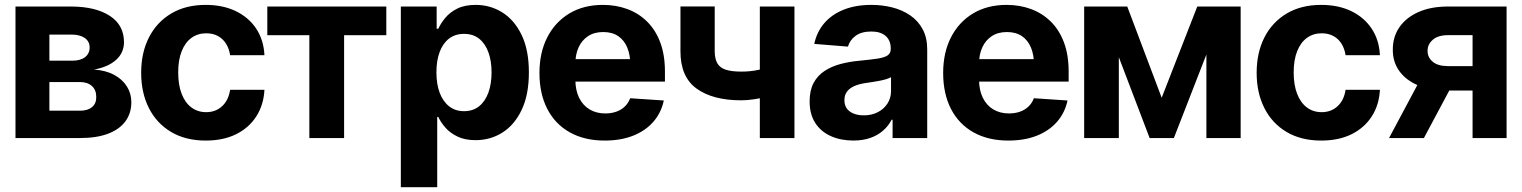

<svg xmlns="http://www.w3.org/2000/svg" viewBox="-20 -573 6318 797"><path d="M44.3 0V-545.9H276.4Q377.4 -545.4 436 -507.1Q494.6 -468.8 494.7 -398Q494.6 -353.8 461.7 -324.3Q428.8 -294.8 370.3 -284.2Q419.1 -281 453.7 -262.3Q488.3 -243.6 506.7 -214.2Q525.2 -184.8 525.2 -148.8Q525.2 -102.4 500.2 -68.9Q475.2 -35.4 427.9 -17.7Q380.6 0 312.3 0ZM185 -113.5H312.3Q343.8 -113.3 361.9 -128.4Q380 -143.5 379.5 -169.7Q380 -198.7 361.9 -215.6Q343.8 -232.4 312.3 -232.4H185ZM185 -321.1H279.9Q313.8 -321 332.9 -335.7Q352.1 -350.5 352.1 -375.8Q352.1 -401.1 331.9 -415.3Q311.7 -429.5 276.4 -429.5H185Z M834.2 10.5Q750.4 10.5 690.3 -25.2Q630.2 -61 598.1 -124.4Q566 -187.7 566 -270.7Q566 -354.5 598.4 -417.9Q630.8 -481.3 690.9 -517Q751 -552.7 833.8 -552.7Q905.2 -552.7 958.8 -526.8Q1012.4 -500.9 1043.6 -454Q1074.7 -407 1077.7 -343.8H935.2Q931.2 -371 918.4 -391.5Q905.6 -412 884.8 -423.4Q864 -434.8 835.9 -434.8Q800.9 -434.8 774.8 -415.8Q748.7 -396.9 734.2 -360.5Q719.7 -324.2 719.7 -272.5Q719.7 -220.6 734 -183.6Q748.3 -146.6 774.5 -127Q800.7 -107.4 835.9 -107.4Q875 -107.4 901.8 -132Q928.6 -156.6 935.2 -200.2H1077.7Q1074.4 -137.5 1044 -90Q1013.6 -42.5 960.3 -16Q907 10.5 834.2 10.5Z M1089.6 -426.8V-545.9H1583.6V-426.8H1408.4V0H1264.1V-426.8Z M1643.9 204.1V-545.9H1792.6V-453.7H1799.4Q1809.6 -476.1 1828.5 -499Q1847.5 -522 1878.3 -537.4Q1909.1 -552.7 1954.7 -552.7Q2014.7 -552.7 2064.8 -521.7Q2114.8 -490.6 2145.1 -428.3Q2175.4 -365.9 2175.4 -272.1Q2175.4 -181 2146.1 -118.3Q2116.8 -55.6 2066.6 -23.4Q2016.4 8.8 1953.9 8.8Q1910.2 8.8 1879.4 -6Q1848.7 -20.7 1829.3 -42.8Q1809.9 -64.9 1799.4 -87.5H1794.9V204.1ZM1906.2 -111.5Q1943.6 -111.5 1968.9 -132Q1994.2 -152.4 2007.4 -188.8Q2020.5 -225.2 2020.5 -272.5Q2020.5 -319.8 2007.5 -355.8Q1994.4 -391.8 1969.2 -412.1Q1943.9 -432.4 1906.2 -432.4Q1869.6 -432.4 1844 -412.8Q1818.5 -393.2 1805 -357.3Q1791.6 -321.4 1791.6 -272.5Q1791.6 -224.1 1805.1 -188Q1818.7 -151.9 1844.3 -131.7Q1870 -111.5 1906.2 -111.5Z M2490 10.5Q2406.2 10.5 2345.3 -23.6Q2284.4 -57.7 2251.9 -120.8Q2219.3 -183.9 2219.3 -270.3Q2219.3 -354.6 2251.8 -418.1Q2284.3 -481.6 2343.5 -517.2Q2402.6 -552.7 2482.8 -552.7Q2537 -552.7 2583.8 -535.5Q2630.7 -518.3 2665.8 -483.7Q2701 -449.2 2720.6 -397.3Q2740.2 -345.3 2740.2 -275.6V-234.2H2279.5V-327.5H2667L2596.5 -303.1Q2596.5 -344.9 2583.8 -375.5Q2571.1 -406.2 2546.1 -423.1Q2521.1 -440 2484 -440Q2446.9 -440 2421.1 -423Q2395.3 -406 2381.8 -376.5Q2368.4 -347.1 2368.4 -309V-243Q2368.4 -198.8 2383.8 -167.3Q2399.3 -135.7 2427.3 -118.9Q2455.4 -102.1 2492.4 -102.1Q2517.5 -102.1 2538 -109.3Q2558.6 -116.5 2573.4 -130.7Q2588.3 -144.8 2595.9 -165.2L2735.5 -155.9Q2724.9 -105.5 2692.5 -68Q2660.2 -30.6 2608.8 -10Q2557.5 10.5 2490 10.5Z M3277.8 -545.9V0H3134.1V-545.9ZM3207.5 -305.7V-186.5Q3190.3 -178.9 3164.4 -172Q3138.4 -165.1 3110.1 -160.9Q3081.8 -156.6 3056.7 -156.6Q2939.1 -156.6 2871.7 -205.2Q2804.4 -253.8 2804.6 -360.4V-546.3H2946.8V-360.4Q2947 -328.8 2957.7 -310.2Q2968.5 -291.6 2992.6 -283.7Q3016.7 -275.8 3056.7 -275.8Q3093.8 -275.5 3129.9 -283.3Q3165.9 -291.2 3207.5 -305.7Z M3522.1 10.4Q3470 10.4 3428.9 -8Q3387.7 -26.3 3364.3 -62.4Q3340.8 -98.5 3340.8 -152.3Q3340.8 -198 3357.3 -228.7Q3373.8 -259.4 3402.6 -278.3Q3431.4 -297.2 3468.2 -307.1Q3505 -317 3545.7 -320.7Q3593.2 -325.3 3622.1 -329.6Q3651.1 -333.9 3664.3 -342.9Q3677.5 -352 3677.5 -369.3V-371.7Q3677.5 -405.2 3656.4 -423.7Q3635.4 -442.2 3596.9 -442.2Q3556.1 -442.2 3531.8 -424.4Q3507.6 -406.6 3499.8 -379.5L3360 -390.8Q3370.6 -440.6 3401.8 -477Q3433 -513.3 3482.6 -533Q3532.1 -552.7 3597.5 -552.7Q3642.9 -552.7 3684.4 -542.1Q3725.9 -531.4 3758.5 -509.1Q3791.1 -486.7 3810 -451.7Q3828.9 -416.7 3828.9 -368.2V0H3685.2V-76H3681.2Q3668 -50.5 3646 -31.1Q3624.1 -11.7 3593.4 -0.7Q3562.6 10.4 3522.1 10.4ZM3565.2 -94.1Q3598.6 -94.1 3624.2 -107.5Q3649.7 -120.9 3664.2 -143.7Q3678.7 -166.5 3678.7 -194.9V-252.7Q3671.9 -248.4 3659.5 -244.6Q3647.1 -240.8 3631.8 -237.8Q3616.5 -234.8 3601.4 -232.5Q3586.3 -230.3 3574 -228.5Q3547.2 -224.7 3527.2 -216.1Q3507.2 -207.4 3496.2 -193.1Q3485.2 -178.8 3485.2 -157.4Q3485.2 -126.3 3507.7 -110.2Q3530.2 -94.1 3565.2 -94.1Z M4165.8 10.5Q4081.9 10.5 4021 -23.6Q3960.2 -57.7 3927.6 -120.8Q3895.1 -183.9 3895.1 -270.3Q3895.1 -354.6 3927.6 -418.1Q3960.1 -481.6 4019.2 -517.2Q4078.4 -552.7 4158.6 -552.7Q4212.8 -552.7 4259.6 -535.5Q4306.4 -518.3 4341.6 -483.7Q4376.8 -449.2 4396.4 -397.3Q4416 -345.3 4416 -275.6V-234.2H3955.3V-327.5H4342.8L4272.3 -303.1Q4272.3 -344.9 4259.6 -375.5Q4246.9 -406.2 4221.9 -423.1Q4196.9 -440 4159.8 -440Q4122.7 -440 4096.9 -423Q4071.1 -406 4057.6 -376.5Q4044.1 -347.1 4044.1 -309V-243Q4044.1 -198.8 4059.6 -167.3Q4075.1 -135.7 4103.1 -118.9Q4131.2 -102.1 4168.2 -102.1Q4193.3 -102.1 4213.8 -109.3Q4234.4 -116.5 4249.2 -130.7Q4264.1 -144.8 4271.7 -165.2L4411.3 -155.9Q4400.7 -105.5 4368.3 -68Q4335.9 -30.6 4284.6 -10Q4233.3 10.5 4165.8 10.5Z M4802.2 -167.2 4949.9 -545.9H5065.3L4852.8 0H4752.2L4544.2 -545.9H4659.3ZM4624.3 -545.9V0H4480.4V-545.9ZM4987.8 0V-545.9H5130V0Z M5464.6 10.5Q5380.8 10.5 5320.7 -25.2Q5260.5 -61 5228.5 -124.4Q5196.4 -187.7 5196.4 -270.7Q5196.4 -354.5 5228.8 -417.9Q5261.1 -481.3 5321.2 -517Q5381.3 -552.7 5464.2 -552.7Q5535.5 -552.7 5589.2 -526.8Q5642.8 -500.9 5673.9 -454Q5705.1 -407 5708.1 -343.8H5565.5Q5561.5 -371 5548.7 -391.5Q5535.9 -412 5515.1 -423.4Q5494.3 -434.8 5466.3 -434.8Q5431.2 -434.8 5405.2 -415.8Q5379.1 -396.9 5364.6 -360.5Q5350.1 -324.2 5350.1 -272.5Q5350.1 -220.6 5364.4 -183.6Q5378.7 -146.6 5404.9 -127Q5431.1 -107.4 5466.3 -107.4Q5505.4 -107.4 5532.2 -132Q5559 -156.6 5565.5 -200.2H5708.1Q5704.8 -137.5 5674.4 -90Q5643.9 -42.5 5590.7 -16Q5537.4 10.5 5464.6 10.5Z M6092.7 0V-427.1H5990.5Q5948.7 -426.9 5927.1 -407.5Q5905.5 -388.2 5906 -362.1Q5905.5 -335.6 5926.6 -317.3Q5947.8 -298.9 5989 -298.6H6143.1V-197.1H5989Q5918.7 -197.1 5867.6 -218.2Q5816.6 -239.4 5789 -277.6Q5761.3 -315.9 5761.6 -366.8Q5761.3 -420 5789.2 -460.3Q5817 -500.5 5868.5 -523.2Q5919.9 -545.9 5990.5 -545.9H6233.9V0ZM5746 0 5897.8 -284.4H6042.5L5890.7 0Z"/></svg>

Font: Inter Tight
Style: Regular
Weight: 400
Designer: Rasmus Andersson
Foundry: rsms
Version: Version 3.002